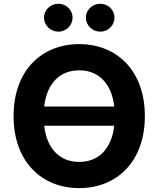

<svg xmlns="http://www.w3.org/2000/svg" viewBox="-20 -966 822 996"><path d="M731.5 -363.6C731.5 -601.6 583.8 -737.2 391 -737.2C197.1 -737.2 50.4 -601.6 50.4 -363.6C50.4 -126.8 197.1 9.9 391 9.9C583.8 9.9 731.5 -125.7 731.5 -363.6ZM208.1 -874.3C208.1 -834.9 241.8 -801.8 282.7 -801.8C323.9 -801.8 356.5 -834.9 356.5 -874.3C356.5 -914.4 323.9 -946.4 282.7 -946.4C241.8 -946.4 208.1 -914.4 208.1 -874.3ZM209.2 -313.9H572.8C558.6 -191.8 489.7 -126.1 391 -126.1C291.9 -126.1 223.4 -191.8 209.2 -313.9ZM209.2 -413.4C223.4 -535.5 291.9 -601.2 391 -601.2C489.7 -601.2 558.6 -535.5 572.8 -413.4ZM425.4 -874.3C425.4 -834.9 459.2 -801.8 500 -801.8C541.2 -801.8 573.9 -834.9 573.9 -874.3C573.9 -914.4 541.2 -946.4 500 -946.4C459.2 -946.4 425.4 -914.4 425.4 -874.3Z"/></svg>

Font: Margiela Sans
Style: Bold
Weight: 700
Designer: Stefan Endress, Andreas Faust
Version: Version 1.100;FEAKit 1.0